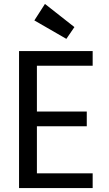

<svg xmlns="http://www.w3.org/2000/svg" viewBox="-20 -958 553 978"><path d="M168 -623V-390H422V-315H168V-75H452V0H77V-698H452V-623ZM155 -854 209 -938 359 -820 318 -760Z"/></svg>

Font: Fz Poppins
Style: Regular
Weight: 400
Designer: Ninad Kale (Devanagari), Jonny Pinhorn (Latin)
Foundry: Indian Type Foundry
Version: Vit hóa bi Vntype.Com & FontZin.Com